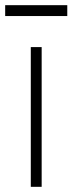

<svg xmlns="http://www.w3.org/2000/svg" viewBox="-39 -722 280 742"><path d="M-19 -660V-702H221V-660ZM80 0V-540H122V0Z"/></svg>

Font: Manrope ExtraLight ExtraLight
Style: Regular
Weight: 250
Version: Version 4.501